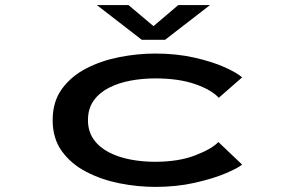

<svg xmlns="http://www.w3.org/2000/svg" viewBox="-20 -722 1140 753"><path d="M589 11Q520 11 449.2 -3Q378.5 -17 319 -47.8Q259.5 -78.5 223 -128.5Q186.5 -178.5 186.5 -251Q186.5 -323.5 223 -373.5Q259.5 -423.5 319 -454Q378.5 -484.5 449.2 -498.2Q520 -512 589 -512Q672 -512 742.5 -496Q813 -480 861.8 -458Q910.5 -436 929.5 -418.5L838 -338.5Q809 -370 745 -392.2Q681 -414.5 588.5 -414.5Q539 -414.5 492 -405.8Q445 -397 407.2 -377.8Q369.5 -358.5 347.2 -327.2Q325 -296 325 -251Q325 -207 347 -175.8Q369 -144.5 406.5 -125Q444 -105.5 490.8 -96.5Q537.5 -87.5 587.5 -87.5Q680.5 -87.5 745.8 -112.8Q811 -138 836.5 -165L929.5 -76.5Q914 -63 865 -42.2Q816 -21.5 744.2 -5.2Q672.5 11 589 11ZM360 -702H484L582 -619.5L679 -702H803.5L627.5 -566H536Z"/></svg>

Font: Trispace Expanded Medium
Style: Regular
Weight: 500
Width: 7
Designer: Tyler Finck
Foundry: Etcetera Type Company
Version: Version 1.210; ttfautohint (v1.8.3)